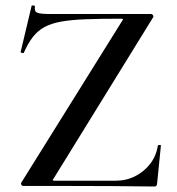

<svg xmlns="http://www.w3.org/2000/svg" viewBox="-20 -676 642 698"><path d="M58 -13 424 -600Q428 -605 427 -606.5Q426 -608 419 -608Q345 -608 292 -606Q239 -604 202.5 -597.5Q166 -591 141.5 -577.5Q117 -564 99.5 -541.5Q82 -519 67 -485Q66 -482 60 -483.5Q54 -485 55 -487L95 -655Q96 -657 102 -656Q108 -655 107 -653Q104 -635 115 -630Q126 -625 164 -625Q224 -625 311 -625Q398 -625 529 -625Q534 -625 536.5 -620Q539 -615 536 -612L175 -27Q171 -22 172 -20.5Q173 -19 179 -19Q251 -19 308 -19Q365 -19 400 -19Q439 -19 471.5 -35.5Q504 -52 526 -80.5Q548 -109 554 -147Q555 -149 560 -149Q565 -149 565 -147L551 -8Q551 -5 549 -1.5Q547 2 542 2Q468 1 385.5 0.5Q303 0 220.5 0Q138 0 64 0Q60 0 57.5 -4.5Q55 -9 58 -13Z"/></svg>

Font: Cormorant Garamond Light SemiBold
Style: Regular
Weight: 600
Version: Version 4.001